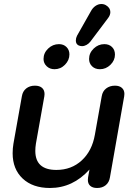

<svg xmlns="http://www.w3.org/2000/svg" viewBox="-20 -927 662 957"><path d="M43 -163Q43 -188 47 -211L89 -447Q93 -472 110.5 -486Q128 -500 154 -500Q177 -500 189.5 -489Q202 -478 202 -458Q202 -451 201 -447L159 -211Q156 -192 156 -175Q156 -80 261 -80Q336 -80 387.5 -127.5Q439 -175 453 -256L487 -447Q491 -472 509 -486Q527 -500 553 -500Q575 -500 587.5 -489Q600 -478 600 -459Q600 -451 599 -447L528 -43Q524 -18 507 -4Q490 10 464 10Q442 10 430 -0.5Q418 -11 418 -30Q418 -38 419 -43L426 -82Q343 10 229 10Q143 10 93 -37Q43 -84 43 -163ZM358 -725Q358 -737 364 -749L433 -871Q442 -888 456 -897.5Q470 -907 485 -907Q498 -907 508 -901Q530 -888 530 -867Q530 -851 518 -836L430 -719Q422 -709 411 -703Q400 -697 389 -697Q379 -697 371 -701Q358 -708 358 -725ZM197 -633Q197 -663 220 -685Q243 -707 274 -707Q297 -707 311.5 -692.5Q326 -678 326 -656Q326 -627 304 -604.5Q282 -582 252 -582Q228 -582 212.5 -597Q197 -612 197 -633ZM424 -633Q424 -663 447 -685Q470 -707 500 -707Q524 -707 538.5 -692.5Q553 -678 553 -655Q553 -626 530.5 -604Q508 -582 478 -582Q454 -582 439 -596.5Q424 -611 424 -633Z"/></svg>

Font: Kodchasan SemiBold
Style: Italic
Weight: 600
Italic angle: -10°
Version: Version 1.000; ttfautohint (v1.6)